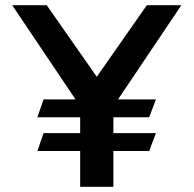

<svg xmlns="http://www.w3.org/2000/svg" viewBox="-20 -720 746 740"><path d="M679 -700 435 -337H581L555 -268H417V-207H581L555 -138H417V0H289V-138H124L148 -207H289V-268H124L148 -337H271L27 -700H160L353 -424L546 -700Z"/></svg>

Font: Cabin
Style: Bold
Weight: 700
Designer: Pablo Impallari
Foundry: Pablo Impallari. www.impallari.com Igino Marini. www.ikern.com
Version: Version 1.005